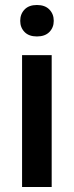

<svg xmlns="http://www.w3.org/2000/svg" viewBox="-20 -749 295 769"><path d="M187 0H68.4V-528.3H187ZM61 -665.5Q61 -692.9 78.4 -710.9Q95.7 -729 127.9 -729Q160.2 -729 177.7 -710.9Q195.3 -692.9 195.3 -665.5Q195.3 -638.7 177.7 -620.8Q160.2 -603 127.9 -603Q95.7 -603 78.4 -620.8Q61 -638.7 61 -665.5Z"/></svg>

Font: RobotoDraft Medium
Style: Regular
Weight: 500
Version: Version 2.001152; 2014